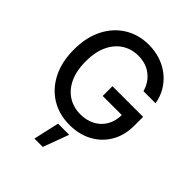

<svg xmlns="http://www.w3.org/2000/svg" viewBox="-265 -886 1272 1272"><g transform="rotate(45 371.5 -250.0)"><path d="M382.8 10.3Q284.2 10.3 209.2 -35.9Q134.3 -82 92 -166Q49.8 -250 49.8 -363.3Q49.8 -478.5 92.5 -562.5Q135.3 -646.5 209.7 -692.1Q284.2 -737.8 379.4 -737.8Q438.5 -737.8 490 -720.2Q541.5 -702.6 581.8 -670.2Q622.1 -637.7 648.7 -593Q675.3 -548.3 684.1 -494.6H570.8Q562 -527.3 544.7 -553.5Q527.3 -579.6 502.9 -598.6Q478.5 -617.7 447.8 -627.4Q417 -637.2 380.9 -637.2Q316.9 -637.2 266.8 -604.7Q216.8 -572.3 188.5 -511.2Q160.2 -450.2 160.2 -363.3Q160.2 -277.8 188.5 -216.6Q216.8 -155.3 267.3 -122.8Q317.9 -90.3 383.8 -90.3Q441.9 -90.3 486.6 -114.3Q531.2 -138.2 556.4 -182.1Q581.5 -226.1 581.5 -285.2L610.8 -281.2H402.3V-372.6H689.5V-289.1Q689.5 -198.7 649.7 -131.3Q609.9 -64 540.8 -26.9Q471.7 10.3 382.8 10.3ZM282.2 238.3 322.8 57.6H427.2L360.4 238.3Z"/></g></svg>

Font: Inter 20pt Medium
Style: Regular
Weight: 500
Version: Version 4.001;git-66647c0bb